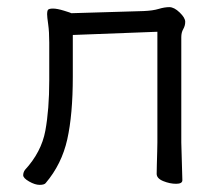

<svg xmlns="http://www.w3.org/2000/svg" viewBox="-20 -506 628 538"><path d="M488 -107 491 -1Q491 9 473.5 9Q456 9 437.5 1.5Q419 -6 419 -19Q419 -27 419.5 -45Q420 -63 420.5 -81Q421 -99 421 -107V-417L184 -408V-291Q184 -185 168.5 -115.5Q153 -46 108 7Q104 12 91 12Q78 12 61.5 2.5Q45 -7 45 -15Q45 -23 50 -30Q96 -80 107 -139.5Q118 -199 118 -281V-387Q118 -417 115 -438Q112 -459 112 -466.5Q112 -474 114 -478Q117 -482 128.5 -482Q140 -482 159.5 -476Q179 -470 180 -469L382 -475Q408 -476 424.5 -481Q441 -486 454.5 -486Q468 -486 483.5 -471Q499 -456 499 -445Q499 -434 493.5 -424.5Q488 -415 488 -402Z"/></svg>

Font: LXGW WenKai
Style: Regular
Weight: 400
Designer: LXGW / Fontworks Inc.
Foundry: LXGW / Fontworks Inc.
Version: Version 1.520; June 14, 2025